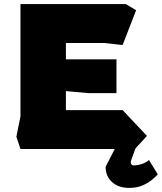

<svg xmlns="http://www.w3.org/2000/svg" viewBox="-20 -728 791 938"><path d="M80 0 60 -60 80 -160V-708H595L645 -678L579 -508L489 -518H302V-438H549V-273H411L302 -283V-190H579L698 -64L639 0ZM611 190Q559 190 527.5 161.5Q496 133 496 87L542 -3H642L621 54Q617 64 620.5 72Q624 80 634 80Q652 80 673 73Q694 66 708 54L751 124Q742 134 723 150Q704 166 676 178Q648 190 611 190Z"/></svg>

Font: Rowdies
Style: Bold
Weight: 700
Designer: Jaikishan Patel
Version: Version 1.000; ttfautohint (v1.8.3)